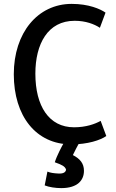

<svg xmlns="http://www.w3.org/2000/svg" viewBox="-20 -727 598 988"><path d="M355 71C392 90 412 114 412 152C412 199 381 241 295 241C266 241 232 236 210 227L224 156C238 162 257 165 282 166C305 167 318 160 320 146C315 128 295 120 262 108C272 75 299 24 308 9H387C379 23 364 52 355 71ZM527 -27C497 -6 432 16 347 16C165 16 51 -130 51 -345C51 -558 174 -707 349 -707C436 -707 496 -681 523 -662L494 -584C465 -603 421 -620 364 -620C226 -620 162 -501 162 -348C162 -181 232 -72 361 -72C423 -72 469 -89 498 -105Z"/></svg>

Font: Repo Medium
Style: Regular
Weight: 500
Designer: Stefan Peev
Foundry: Context Ltd
Version: Version 1.502